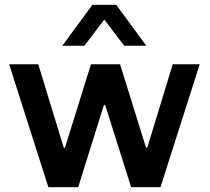

<svg xmlns="http://www.w3.org/2000/svg" viewBox="-20 -778 871 798"><path d="M181 0 18 -511H139L245 -164H250L358 -511H479L587 -164H592L698 -511H810L647 0H525L417 -342H412L305 0ZM239 -588 364 -758H463L588 -588H496L377 -745H450L331 -588Z"/></svg>

Font: Chivo Medium Medium
Style: Regular
Weight: 500
Version: Version 2.002